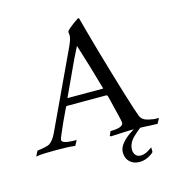

<svg xmlns="http://www.w3.org/2000/svg" viewBox="-158 -778 969 1068"><g transform="rotate(-15 327.0 -244.5)"><path d="M-34 8 -19 -22Q36 -29 52 -38Q63 -45 74 -59Q85 -73 95 -95L300 -532Q320 -574 320 -595Q320 -600 319 -604.5Q318 -609 318 -614Q318 -619 322 -623Q326 -627 330 -631Q359 -656 389 -675L395 -673Q403 -644 417.5 -590Q432 -536 451 -470Q470 -404 490 -336.5Q510 -269 528 -209.5Q546 -150 559 -110.5Q572 -71 576 -62Q585 -43 603 -35.5Q621 -28 650 -24Q658 -23 665.5 -23Q673 -23 681 -23L665 7Q607 4 574.5 3Q542 2 534 2Q527 2 508 2Q489 2 460 4L395 7L391 2L402 -22Q476 -22 476 -51Q476 -59 467 -95Q458 -131 439 -210Q436 -220 430 -220H206Q200 -220 197 -215Q175 -169 159.5 -135Q144 -101 135 -79Q131 -69 127 -59.5Q123 -50 123 -45Q123 -22 207 -23L191 7Q171 4 143.5 3Q116 2 81 2Q45 2 17 3Q-11 4 -34 8ZM221 -261H421Q425 -261 423 -264Q404 -331 384 -398.5Q364 -466 344 -528Q327 -495 311 -462Q295 -429 274 -382.5Q253 -336 219 -264Q218 -261 221 -261ZM514 186Q480 186 458.5 165.5Q437 145 437 111Q437 85 456.5 61Q476 37 503 18.5Q530 0 552 -10H584Q573 -3 557 10Q541 23 523 40Q506 56 498 74Q490 92 490 109Q490 128 500.5 140.5Q511 153 530 153Q542 153 553 149Q568 144 576.5 137.5Q585 131 597 124V151Q585 164 562 175Q539 186 514 186Z"/></g></svg>

Font: Luxurious Roman
Style: Regular
Weight: 400
Designer: Robert E. Leuschke
Foundry: Robert E. Leuschke
Version: Version 1.010; ttfautohint (v1.8.3)